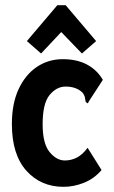

<svg xmlns="http://www.w3.org/2000/svg" viewBox="-20 -711 440 743"><path d="M226 12Q138 12 82 -50.5Q26 -113 26 -231Q26 -310 52 -366Q78 -422 122.5 -452Q167 -482 223 -482Q278 -482 317 -461Q356 -440 378 -402L324 -319L320 -311L312 -316Q310 -323 309 -332Q308 -341 299 -353Q286 -365 270 -370.5Q254 -376 234 -376Q199 -376 172 -343.5Q145 -311 145 -230Q145 -155 172 -122.5Q199 -90 231 -90Q255 -90 277 -101Q299 -112 319 -139L373 -53Q345 -20 305.5 -4Q266 12 226 12ZM139 -504 84 -552 202 -691H234L352 -552L297 -504L217 -587Z"/></svg>

Font: Inconsolata Condensed Black
Style: Regular
Weight: 900
Width: 3
Monospace: yes
Designer: Raph Levien, Cyreal, Brenton Simpson
Foundry: Raph Levien, Cyreal, Google
Version: Version 3.001; ttfautohint (v1.8.2.53-6de2)